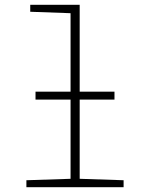

<svg xmlns="http://www.w3.org/2000/svg" viewBox="-20 -780 603 800"><path d="M90 0H495V-29L312 -35V-365H457V-398H312V-760H106V-731L274 -725V-398H128V-365H274V-35L90 -29Z"/></svg>

Font: Noto Sans Mono SemiCondensed ExtraLight
Style: Regular
Weight: 200
Width: 4
Designer: Monotype Design Team
Foundry: Monotype Imaging Inc.
Version: Version 2.014